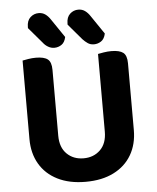

<svg xmlns="http://www.w3.org/2000/svg" viewBox="-57 -883 774 948"><g transform="rotate(-5 329.5 -409.0)"><path d="M329.3 16.3Q248.3 16.3 190.4 -12.9Q132.4 -42 101.6 -94.8Q70.8 -147.6 70.8 -217.9V-286.1H213.9V-222.3Q213.9 -164.1 246.5 -132.1Q279.1 -100.2 329.3 -100.2Q379.4 -100.2 412.1 -132.1Q444.7 -164.1 444.7 -222.3V-286.1H588.1V-217.9Q588.1 -147.6 557.3 -94.8Q526.5 -42 468.5 -12.9Q410.6 16.3 329.3 16.3ZM213.9 -254.3H70.8V-607.3Q80.5 -609.3 99.5 -612.5Q118.6 -615.6 137.2 -615.6Q177.7 -615.6 195.8 -601.5Q213.9 -587.4 213.9 -548.3ZM588.1 -253H444.7V-607.3Q454.3 -609.3 473.4 -612.5Q492.5 -615.6 511.1 -615.6Q551.5 -615.6 569.8 -601.5Q588.1 -587.4 588.1 -548.3ZM177.9 -686.3 111.2 -764.4V-770.1Q111.2 -801.6 128.8 -817.7Q146.4 -833.8 170 -833.8Q188.9 -833.8 203 -823.7Q217.1 -813.6 228.4 -796.3L290.4 -704.9Q284.8 -678.4 268.5 -667.4Q252.3 -656.4 232.7 -656.4Q216.4 -656.4 201.8 -665.1Q187.2 -673.7 177.9 -686.3ZM374.3 -686.3 307.7 -764.4V-770.1Q307.7 -801.3 325.1 -817.5Q342.5 -833.8 366.4 -833.8Q385.3 -833.8 399.4 -823.7Q413.6 -813.6 424.8 -796.3L486.9 -704.9Q481.3 -678.4 465 -667.4Q448.7 -656.4 429.1 -656.4Q411.5 -656.4 398.4 -665.4Q385.3 -674.4 374.3 -686.3Z"/></g></svg>

Font: Baloo Tammudu 2
Style: Regular
Weight: 400
Designer: Maithili Shingre, Omkar Shende and Ek Type
Foundry: Ek Type
Version: Version 1.700